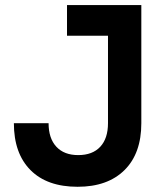

<svg xmlns="http://www.w3.org/2000/svg" viewBox="-20 -713 626 743"><path d="M280.3 9.8Q162.1 9.8 97.9 -54.9Q33.7 -119.6 33.7 -236.3H168Q168 -177.7 198 -145.3Q228 -112.8 282.7 -112.8Q337.9 -112.8 367.9 -145Q397.9 -177.2 397.9 -236.3V-574.7H239.3V-693.4H526.9V-236.3Q526.9 -119.1 461.7 -54.7Q396.5 9.8 280.3 9.8Z"/></svg>

Font: Cascadia Mono
Style: Bold
Weight: 700
Monospace: yes
Designer: Aaron Bell
Foundry: Saja Typeworks
Version: Version 2404.023; ttfautohint (v1.8.4)